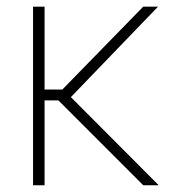

<svg xmlns="http://www.w3.org/2000/svg" viewBox="-20 -550 575 570"><path d="M112.3 -284.2H165L405.3 -530.3H449.2L190.4 -261.7L451.2 0H405.3L153.3 -252H112.3V0H78.1V-530.3H112.3Z"/></svg>

Font: Pretendard Std Thin
Style: Regular
Weight: 100
Designer: Base glyphs from Inter by Rasmus Andersson; Hangeul glyphs from Noto Sans CJK(Source Han Sans) by Jang Soo-young and Kan
Foundry: Kil Hyung-jin
Version: Version 1.309